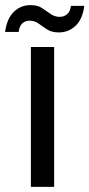

<svg xmlns="http://www.w3.org/2000/svg" viewBox="-44 -732 350 752"><path d="M77 -548H168V0H77ZM-24 -607Q-17 -659 10 -685.5Q37 -712 76 -712Q103 -712 120.5 -700.5Q138 -689 154 -677.5Q170 -666 190 -666Q207 -666 219 -676.5Q231 -687 234 -709H286Q280 -658 252.5 -631.5Q225 -605 186 -605Q159 -605 141 -616.5Q123 -628 107.5 -639.5Q92 -651 72 -651Q55 -651 43.5 -640.5Q32 -630 29 -607Z"/></svg>

Font: Poppins
Style: Regular
Weight: 400
Designer: Ninad Kale (Devanagari), Jonny Pinhorn (Latin)
Version: Version 5.002